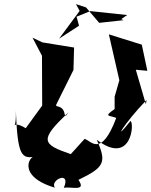

<svg xmlns="http://www.w3.org/2000/svg" viewBox="-20 -857 736 933"><path d="M324 -108C185 -156 168 -175 313 -311C279 -262 315 -332 256 -341L252 -346L337 -517L340 -626L186 -651L138 -674L184 -586L185 -344L105 -234C18 -288 61 -186 57 -319C66 -99 83 -79 162 -99C123 -112 56 -1 247 55C219 19 328 -32 290 56C319 47 404 78 361 17C487 -44 500 -67 450 -178C620 -48 634 -263 614 -269C522 -153 582 -257 692 -371L689 -350L640 -518L696 -513L669 -640L509 -690L560 -467L537 -387V-327C481 -288 511 -298 545 -284C470 -85 420 -177 391 -182ZM581 -759 462 -746 398 -821 349 -837 367 -804 267 -669 364 -732 352 -776 419 -803 598 -784 569 -764Z"/></svg>

Font: Asimov Silicon
Style: Regular
Weight: 400
Designer: Google
Version: Version 2.000980; 2014